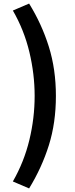

<svg xmlns="http://www.w3.org/2000/svg" viewBox="-20 -853 418 1075"><path d="M143 202 52 163Q115 53 144.5 -69.5Q174 -192 174 -316Q174 -438 144.5 -561.5Q115 -685 52 -794L143 -833Q214 -718 253.5 -591.5Q293 -465 293 -316Q293 -165 253.5 -39.5Q214 86 143 202Z"/></svg>

Font: Chiron Sans HK TT
Style: Bold
Weight: 700
Designer: Ryoko NISHIZUKA 西塚涼子 (kana, bopomofo & ideographs); Paul D. Hunt (Latin, Greek & Cyrillic); Sandoll Communications 산돌커뮤니
Foundry: Adobe
Version: Version 2.022;hotconv 1.0.109;makeotfexe 2.5.65596